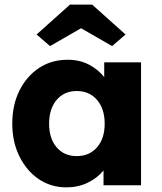

<svg xmlns="http://www.w3.org/2000/svg" viewBox="-20 -800 699 829"><path d="M267 9Q200 9 147.5 -26.5Q95 -62 64 -124.5Q33 -187 33 -266Q33 -347 64 -409Q95 -471 148.5 -506.5Q202 -542 272 -542Q324 -542 364 -521Q404 -500 430 -467V-531H589V0H427V-64Q400 -31 358.5 -11Q317 9 267 9ZM311 -126Q366 -126 399 -164Q432 -202 432 -266Q432 -330 399 -368.5Q366 -407 311 -407Q257 -407 224.5 -368.5Q192 -330 192 -266Q192 -202 224.5 -164Q257 -126 311 -126ZM196 -601 138 -651 282 -780H378L522 -651L464 -601L330 -678Z"/></svg>

Font: Lexend Deca
Style: Bold
Weight: 700
Designer: Bonnie Shaver-Troup, Thomas Jockin
Foundry: Lexend
Version: Version 1.008; ttfautohint (v1.8.4.7-5d5b)